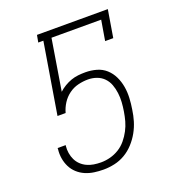

<svg xmlns="http://www.w3.org/2000/svg" viewBox="-135 -841 869 955"><g transform="rotate(-20 300.0 -363.5)"><path d="M251 8Q226 8 201.5 4.5Q177 1 155 -8.5Q133 -18 115.5 -34Q98 -50 87.5 -71Q77 -92 73 -116Q69 -140 72 -165V-171H115L114 -167Q112 -148 115 -129Q118 -110 126 -93.5Q134 -77 147 -64.5Q160 -52 177 -44Q194 -36 213 -33Q232 -30 251 -30Q276 -30 300.5 -36.5Q325 -43 347 -56.5Q369 -70 386 -90.5Q403 -111 415 -134Q427 -157 433.5 -180.5Q440 -204 444 -229Q448 -253 449.5 -277Q451 -301 448 -325Q445 -349 437 -370.5Q429 -392 413.5 -408Q398 -424 376 -432Q354 -440 330 -440Q304 -440 277.5 -433.5Q251 -427 228.5 -410.5Q206 -394 191 -370.5Q176 -347 169 -321H126L188 -697H161L168 -735H543L519 -590H476L494 -697H231L187 -427Q201 -440 218.5 -450.5Q236 -461 254.5 -467.5Q273 -474 292 -476Q311 -478 330 -478Q360 -478 388.5 -470Q417 -462 438 -443Q459 -424 471.5 -398Q484 -372 489 -343Q494 -314 492.5 -283.5Q491 -253 486 -223Q482 -194 473.5 -165.5Q465 -137 450 -110Q435 -83 413.5 -59.5Q392 -36 365.5 -20.5Q339 -5 309.5 1.5Q280 8 251 8Z"/></g></svg>

Font: Iosevka Curly Slab XLtExObl
Style: Regular
Weight: 200
Width: 7
Italic angle: -9°
Monospace: yes
Designer: Belleve Invis
Foundry: Belleve Invis
Version: Version 11.0.0; ttfautohint (v1.8.3)